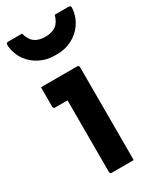

<svg xmlns="http://www.w3.org/2000/svg" viewBox="-206 -878 782 944"><g transform="rotate(-30 185.0 -406.5)"><path d="M123 -11V-417H53Q42 -417 42 -428V-538H247Q258 -538 258 -527V0H134Q123 0 123 -11ZM186 -742Q223 -742 245.5 -758Q268 -774 279 -813H355Q365 -813 368 -809Q371 -805 369 -791Q364 -747 339.5 -712.5Q315 -678 277 -658.5Q239 -639 193 -639H179Q134 -639 95.5 -658.5Q57 -678 32.5 -712.5Q8 -747 3 -791Q2 -805 4.5 -809Q7 -813 17 -813H93Q104 -774 126.5 -758Q149 -742 186 -742Z"/></g></svg>

Font: Recursive Sn Lnr St
Style: Bold
Weight: 700
Version: Version 1.079;hotconv 1.0.112;makeotfexe 2.5.65598; ttfautoh